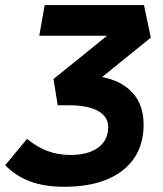

<svg xmlns="http://www.w3.org/2000/svg" viewBox="-25 -713 631 743"><path d="M224.1 9.8Q148.4 9.8 92.8 -10.5Q37.1 -30.8 -4.9 -73.7L79.6 -175.3Q118.7 -143.6 159.4 -128.4Q200.2 -113.3 248 -113.3Q293.9 -113.3 326.4 -126.2Q358.9 -139.2 376.2 -163.3Q393.6 -187.5 393.6 -221.7Q393.6 -262.2 353.8 -283.9Q314 -305.7 239.7 -305.7H198.2L182.1 -407.2L426.3 -604.5L465.8 -574.7H127L147.9 -693.4H532.2L558.6 -567.4L353 -400.9L299.3 -421.9Q411.6 -419.9 471.2 -370.1Q530.8 -320.3 530.8 -230.5Q530.8 -155.3 494.4 -101.3Q458 -47.4 389.4 -18.8Q320.8 9.8 224.1 9.8Z"/></svg>

Font: Cascadia Mono NF
Style: Italic
Weight: 400
Italic angle: -10°
Monospace: yes
Designer: Aaron Bell
Foundry: Saja Typeworks
Version: Version 2404.023